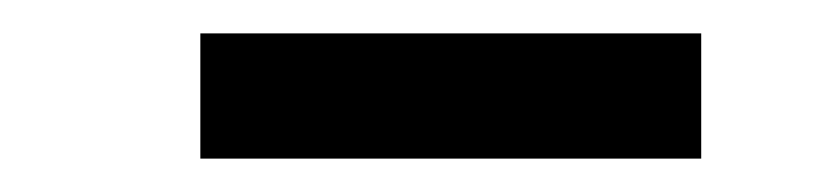

<svg xmlns="http://www.w3.org/2000/svg" viewBox="-20 -737 496 115"><path d="M100 -642V-717H400V-642Z"/></svg>

Font: Lexend Tera
Style: Regular
Weight: 400
Designer: Bonnie Shaver-Troup, Thomas Jockin
Foundry: Lexend
Version: Version 1.007